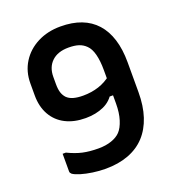

<svg xmlns="http://www.w3.org/2000/svg" viewBox="-134 -826 868 952"><g transform="rotate(-20 300.0 -350.0)"><path d="M291 -720Q353 -720 400 -702Q447 -684 479 -648.5Q511 -613 527.5 -560.5Q544 -508 544 -439V-282Q544 -209 525.5 -153Q507 -97 471.5 -58.5Q436 -20 383 0Q330 20 262 20Q228 20 194 15Q160 10 133.5 2Q107 -6 94 -15Q90 -19 88 -22Q86 -25 86 -31Q86 -34 86 -43.5Q86 -53 86 -65Q86 -77 86 -89Q86 -101 86 -110.5Q86 -120 86 -123H103Q144 -103 180 -95Q216 -87 263 -87Q302 -87 332 -97.5Q362 -108 379 -126Q397 -145 408.5 -181.5Q420 -218 420 -267V-443Q420 -492 411 -526.5Q402 -561 384 -578Q368 -594 346.5 -601Q325 -608 293 -608Q236 -608 204.5 -578Q173 -548 173 -497V-458Q173 -432 178.5 -414.5Q184 -397 196 -384Q209 -371 230 -365Q251 -359 281 -359Q325 -359 363.5 -371.5Q402 -384 436 -412V-310H385L414 -329Q393 -288 351 -269Q309 -250 255 -250Q194 -250 149 -273Q104 -296 79.5 -339.5Q55 -383 55 -442V-505Q55 -568 85.5 -616.5Q116 -665 169.5 -692.5Q223 -720 291 -720Z"/></g></svg>

Font: Recursive SemiBold
Style: Regular
Weight: 600
Version: Version 1.085